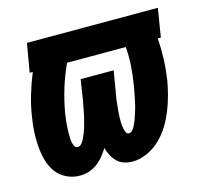

<svg xmlns="http://www.w3.org/2000/svg" viewBox="-83 -613 765 714"><g transform="rotate(-15 300.0 -256.0)"><path d="M344 8Q327 8 311.5 3Q296 -2 285 -13Q274 -24 266.5 -38Q259 -52 255 -68Q245 -52 233.5 -38Q222 -24 207 -13Q192 -2 175 3Q158 8 141 8Q113 8 88.5 -4.5Q64 -17 49.5 -38Q35 -59 28 -85Q21 -111 19 -138.5Q17 -166 18.5 -194Q20 -222 25 -250Q31 -291 43 -331Q55 -371 71 -410H59L78 -520H582L564 -410H552Q555 -371 553.5 -331Q552 -291 546 -250Q541 -222 533.5 -194Q526 -166 515 -138.5Q504 -111 488 -85Q472 -59 450 -38Q428 -17 400 -4.5Q372 8 344 8ZM161 -97Q168 -97 174 -103Q180 -109 183.5 -116Q187 -123 190 -130Q193 -137 196 -144Q199 -151 201 -158Q203 -165 205 -172.5Q207 -180 209 -187Q211 -194 212.5 -201.5Q214 -209 215.5 -216.5Q217 -224 218.5 -231Q220 -238 221 -245.5Q222 -253 224 -260L236 -338H363L350 -260Q349 -253 347.5 -245.5Q346 -238 345 -231Q344 -224 343.5 -216.5Q343 -209 342 -202Q341 -195 340.5 -187.5Q340 -180 339.5 -173Q339 -166 339 -158.5Q339 -151 339 -144Q339 -137 340 -130Q341 -123 342.5 -116Q344 -109 347.5 -103Q351 -97 358 -97Q365 -97 371 -103.5Q377 -110 380.5 -117Q384 -124 387 -131Q390 -138 392.5 -145.5Q395 -153 397.5 -160.5Q400 -168 402 -175Q404 -182 406 -189.5Q408 -197 409.5 -204.5Q411 -212 412.5 -219.5Q414 -227 415.5 -234.5Q417 -242 418.5 -249.5Q420 -257 421 -264Q427 -301 429.5 -337.5Q432 -374 429 -410H203Q183 -367 169.5 -323Q156 -279 148 -234Q147 -227 146 -219.5Q145 -212 144 -204.5Q143 -197 142.5 -189.5Q142 -182 141.5 -174.5Q141 -167 141 -159.5Q141 -152 141 -145Q141 -138 141.5 -130.5Q142 -123 144 -116Q146 -109 149.5 -103Q153 -97 161 -97Z"/></g></svg>

Font: Iosevka SS04 XBd Ex Obl
Style: Regular
Weight: 800
Width: 7
Italic angle: -9°
Monospace: yes
Designer: Belleve Invis
Foundry: Belleve Invis
Version: Version 19.0.0; ttfautohint (v1.8.4)